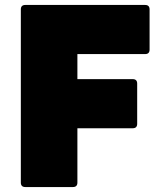

<svg xmlns="http://www.w3.org/2000/svg" viewBox="-20 -754 653 774"><path d="M82 0Q64 0 64 -18V-716Q64 -734 82 -734H565Q583 -734 583 -716V-554Q583 -536 565 -536H292V-435H515Q533 -435 533 -417V-255Q533 -237 515 -237H292V-18Q292 0 274 0Z"/></svg>

Font: LINE Seed Sans Heavy
Style: Regular
Weight: 900
Designer: LINE VX Design & Dalton Maag Ltd & Sandoll Inc
Foundry: Dalton Maag Ltd
Version: Version 1.003